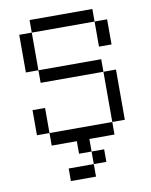

<svg xmlns="http://www.w3.org/2000/svg" viewBox="-94 -736 788 1004"><g transform="rotate(-10 300.0 -233.5)"><path d="M133.3 -66.7H66.7V-200H133.3ZM133.3 0V-66.7H466.7V0H333.3V66.7H266.7V0ZM133.3 -333.3V-400H466.7V-333.3ZM133.3 -400H66.7V-600H133.3ZM133.3 -600V-666.7H466.7V-600ZM400 66.7V133.3H333.3V66.7ZM533.3 -66.7H466.7V-333.3H533.3ZM533.3 -466.7H466.7V-600H533.3ZM200 133.3H333.3V200H200Z"/></g></svg>

Font: Galmuri14 Regular
Style: Regular
Weight: 400
Designer: Lee Minseo (quiple)
Version: Version 2.399;hotconv 1.1.1;makeotfexe 2.6.0 DEVELOPMENT